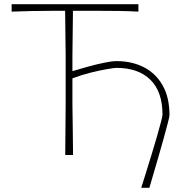

<svg xmlns="http://www.w3.org/2000/svg" viewBox="-20 -733 864 908"><path d="M648 155Q657.5 125.5 670.2 84.2Q683 43 696.8 -2Q710.5 -47 722.2 -87.2Q734 -127.5 741.2 -155.8Q748.5 -184 748.5 -191Q748.5 -299.5 691.2 -355.8Q634 -412 531 -412Q520.5 -412 486.8 -406.2Q453 -400.5 408.8 -389.5Q364.5 -378.5 322.5 -362.5V-238Q323.5 -173 324.2 -117Q325 -61 325.5 0H288.5Q289 -61 289.5 -117Q290 -173 290.5 -238V-472Q290 -529.5 289.2 -579.8Q288.5 -630 288 -682H241Q177.5 -682 128.5 -680.8Q79.5 -679.5 35 -678V-713H634.5V-678Q591 -680.5 541.8 -681.2Q492.5 -682 428.5 -682H325Q324.5 -630 323.8 -579.8Q323 -529.5 322.5 -472V-396.5Q355 -406.5 395 -417.5Q435 -428.5 471.8 -436.2Q508.5 -444 531 -444Q604 -444 660.5 -415Q717 -386 749.2 -329.2Q781.5 -272.5 781.5 -188Q781.5 -182 774 -152.8Q766.5 -123.5 755 -81.8Q743.5 -40 730.2 5.5Q717 51 705.2 91Q693.5 131 686.5 155Z"/></svg>

Font: Commissioner Loud Thin
Style: Regular
Weight: 100
Designer: Kostas Bartsokas
Foundry: Kostas Bartsokas
Version: Version 1.000; ttfautohint (v1.8.3)